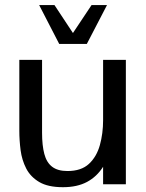

<svg xmlns="http://www.w3.org/2000/svg" viewBox="-20 -740 587 771"><path d="M232.9 11.7Q172.9 11.7 137.7 -9Q102.5 -29.8 85.2 -63.5Q67.9 -97.2 62.7 -137Q57.6 -176.8 57.6 -214.8V-499.5H148.9V-206.5Q148.9 -156.2 158 -121.8Q167 -87.4 189.5 -70.3Q211.9 -53.2 251 -53.2Q306.2 -53.2 337.2 -82Q368.2 -110.8 381.1 -157.5Q394 -204.1 394 -257.3V-499.5H485.4V0H394V-70.3Q369.1 -30.8 329.6 -9.5Q290 11.7 232.9 11.7ZM217.8 -563.5 137.2 -719.7H198.7L272.9 -607.4L347.7 -719.7H409.7L328.6 -563.5Z"/></svg>

Font: Pontano Sans Medium
Style: Regular
Weight: 500
Designer: Vernon Adams
Foundry: Vernon Adams
Version: Version 2.001